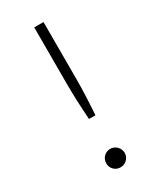

<svg xmlns="http://www.w3.org/2000/svg" viewBox="-185 -768 691 835"><g transform="rotate(-30 161.0 -350.5)"><path d="M186 -707.5V-421.5Q186 -399 185.5 -379Q185 -359 184.2 -338.2Q183.5 -317.5 182 -294.5Q180.5 -271.5 179 -243.5H146.5Q145 -271.5 143.5 -294.5Q142 -317.5 141.2 -338.2Q140.5 -359 140 -379Q139.5 -399 139.5 -421.5V-707.5ZM115 -38.5Q115 -48 118.5 -56.5Q122 -65 128.2 -71.2Q134.5 -77.5 142.8 -81.2Q151 -85 161 -85Q170.5 -85 179 -81.2Q187.5 -77.5 193.8 -71.2Q200 -65 203.8 -56.5Q207.5 -48 207.5 -38.5Q207.5 -28.5 203.8 -20.2Q200 -12 193.8 -5.8Q187.5 0.5 179 4Q170.5 7.5 161 7.5Q141.5 7.5 128.2 -5.8Q115 -19 115 -38.5Z"/></g></svg>

Font: Lato Light
Style: Regular
Weight: 300
Designer: Lukasz Dziedzic
Foundry: Lukasz Dziedzic
Version: Version 1.104; Western+Polish opensource